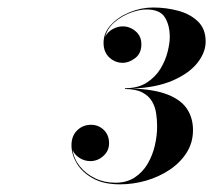

<svg xmlns="http://www.w3.org/2000/svg" viewBox="-20 -932 557 501"><path d="M483.6 -592.6Q483.6 -559.9 467.1 -533.8Q450.6 -507.7 422.8 -489.1Q395.1 -470.5 361.3 -460.7Q327.6 -451 293.1 -451Q250.5 -451 222.4 -466.6Q194.4 -482.2 180.4 -505.6Q166.5 -529 166.5 -553Q166.5 -577.3 181.3 -591.8Q196.2 -606.4 217.5 -606.4Q236.7 -606.4 250.6 -593.2Q264.6 -580 264.6 -558.1Q264.6 -538.3 249.6 -524.9Q234.6 -511.6 215.7 -511.6Q200.7 -511.6 187.6 -519.8Q174.6 -528.1 169.5 -540.4Q173.1 -516.7 188.7 -497.5Q204.3 -478.3 228.3 -466.7Q252.3 -455.2 281.1 -455.2Q310.5 -455.2 331.3 -468.8Q352.2 -482.5 365.1 -504.4Q378 -526.3 384 -552.1Q390 -577.9 390 -602.5Q390 -619.3 387.4 -636.4Q384.9 -653.5 376.5 -667.7Q368.1 -682 351.3 -690.8Q334.5 -699.7 306.3 -699.7V-701.8Q340.2 -701.8 362.8 -716.3Q385.5 -730.9 398.7 -752.6Q411.9 -774.4 417.4 -796.9Q423 -819.4 423 -835.3Q423 -866.2 410.2 -886.7Q397.5 -907.3 362.1 -907.3Q343.5 -907.3 320.5 -898.7Q297.6 -890.2 278.8 -874.1Q260.1 -858.1 254.4 -835.9Q260.4 -848.5 273.6 -855.8Q286.8 -863.2 300 -863.2Q318.9 -863.2 333.9 -850.4Q348.9 -837.7 348.9 -816.4Q348.9 -792.7 332.8 -780.4Q316.8 -768.1 300 -768.1Q280.5 -768.1 265.3 -782Q250.2 -796 250.2 -820.3Q250.2 -846.4 269.5 -867.2Q288.9 -888.1 318.7 -900.2Q348.6 -912.4 379.8 -912.4Q413.4 -912.4 444.7 -904Q476.1 -895.6 496.3 -876.2Q516.6 -856.9 516.6 -823.6Q516.6 -795.1 495.1 -767.9Q473.7 -740.8 431.4 -722.2Q389.1 -703.6 326.4 -700.9Q383.4 -698.8 418 -685Q452.7 -671.2 468.1 -647.6Q483.6 -624.1 483.6 -592.6Z"/></svg>

Font: Bodoni* 48pt
Style: Bold Italic
Weight: 700
Italic angle: -13°
Version: Version 2.3